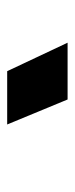

<svg xmlns="http://www.w3.org/2000/svg" viewBox="145 -890 210 540"><g transform="rotate(90 250.0 -620.0)"><path d="M180.2 -535.2 100.1 -705.1H259.8L330.1 -535.2Z"/></g></svg>

Font: TASA Orbiter Display Black
Style: Regular
Weight: 900
Designer: Weizhong Zhang
Version: Version 1.000;Glyphs 3.1.2 (3151)